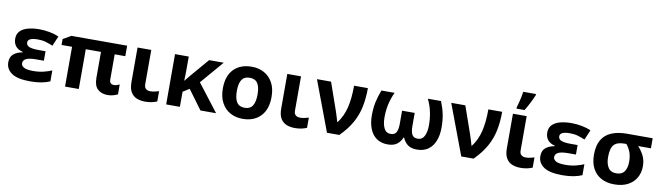

<svg xmlns="http://www.w3.org/2000/svg" viewBox="-40 -1420 7065 2053"><g transform="rotate(10 3492.5 -393.0)"><path d="M410 -336V-233H328Q251 -233 218 -216Q185 -199 185 -166Q185 -139 215 -122Q245 -105 316 -105Q377 -105 430 -118Q483 -131 517 -147V-28Q480 -11 426 -0.5Q372 10 305 10Q164 10 101 -34Q38 -78 38 -151Q38 -211 74.5 -241Q111 -271 171 -282V-287Q119 -299 93 -331.5Q67 -364 67 -413Q67 -465 99 -496.5Q131 -528 185 -542Q239 -556 305 -556Q362 -556 419 -545Q476 -534 518 -515L472 -407Q436 -422 397.5 -434Q359 -446 309 -446Q200 -446 200 -395Q200 -363 232.5 -349.5Q265 -336 335 -336Z M1190 -107Q1207 -107 1223 -112Q1239 -117 1253 -124V-17Q1236 -7 1206 1.5Q1176 10 1145 10Q1076 10 1035.5 -28Q995 -66 995 -150V-432H830V0H681V-432H567V-496L654 -546H1259V-432H1144V-156Q1144 -131 1157.5 -119Q1171 -107 1190 -107Z M1521 -171Q1521 -140 1539 -124.5Q1557 -109 1586 -109Q1611 -109 1634 -114Q1657 -119 1680 -126V-15Q1658 -5 1624.5 2.5Q1591 10 1552 10Q1501 10 1460.5 -6Q1420 -22 1396 -61.5Q1372 -101 1372 -171V-546H1521Z M2308 -546 2093 -296 2321 0H2151L1998 -208L1928 -164V0H1779V-546H1928V-403Q1927 -373 1927 -343Q1927 -313 1925 -284H1927Q1944 -305 1961 -325.5Q1978 -346 1996 -367L2149 -546Z M2875 -274Q2875 -138 2803.5 -64Q2732 10 2609 10Q2533 10 2473.5 -23Q2414 -56 2380 -119.5Q2346 -183 2346 -274Q2346 -410 2417 -483Q2488 -556 2612 -556Q2689 -556 2748 -523Q2807 -490 2841 -427.5Q2875 -365 2875 -274ZM2498 -274Q2498 -193 2524.5 -151.5Q2551 -110 2611 -110Q2670 -110 2696.5 -151.5Q2723 -193 2723 -274Q2723 -355 2696.5 -395.5Q2670 -436 2610 -436Q2551 -436 2524.5 -395.5Q2498 -355 2498 -274Z M3147 -171Q3147 -140 3165 -124.5Q3183 -109 3212 -109Q3237 -109 3260 -114Q3283 -119 3306 -126V-15Q3284 -5 3250.5 2.5Q3217 10 3178 10Q3127 10 3086.5 -6Q3046 -22 3022 -61.5Q2998 -101 2998 -171V-546H3147Z M3320 -546H3473L3579 -243Q3587 -221 3597 -186.5Q3607 -152 3613 -132H3617Q3674 -207 3698.5 -305.5Q3723 -404 3723 -546H3873Q3873 -438 3854.5 -345.5Q3836 -253 3789.5 -168.5Q3743 -84 3659 0H3525Z M4667 -546Q4696 -474 4709 -409.5Q4722 -345 4722 -265Q4722 -185 4697.5 -122.5Q4673 -60 4624 -25Q4575 10 4502 10Q4438 10 4401.5 -18Q4365 -46 4346 -93H4341Q4322 -46 4285.5 -18Q4249 10 4185 10Q4112 10 4063 -25Q4014 -60 3989.5 -122.5Q3965 -185 3965 -265Q3965 -345 3978.5 -409.5Q3992 -474 4020 -546H4163Q4132 -480 4117 -412Q4102 -344 4102 -270Q4102 -197 4124.5 -151.5Q4147 -106 4197 -106Q4242 -106 4258.5 -138Q4275 -170 4275 -228V-372H4412V-228Q4412 -170 4428.5 -138Q4445 -106 4490 -106Q4540 -106 4562.5 -151.5Q4585 -197 4585 -268Q4585 -342 4570.5 -411Q4556 -480 4524 -546Z M4778 -546H4931L5037 -243Q5045 -221 5055 -186.5Q5065 -152 5071 -132H5075Q5132 -207 5156.5 -305.5Q5181 -404 5181 -546H5331Q5331 -438 5312.5 -345.5Q5294 -253 5247.5 -168.5Q5201 -84 5117 0H4983Z M5597 -171Q5597 -140 5615 -124.5Q5633 -109 5662 -109Q5687 -109 5710 -114Q5733 -119 5756 -126V-15Q5734 -5 5700.5 2.5Q5667 10 5628 10Q5577 10 5536.5 -6Q5496 -22 5472 -61.5Q5448 -101 5448 -171V-546H5597ZM5476 -621Q5484 -645 5491.5 -676Q5499 -707 5506 -739Q5513 -771 5516 -796H5654V-784Q5638 -745 5615 -699Q5592 -653 5563 -606H5476Z M6187 -336V-233H6105Q6028 -233 5995 -216Q5962 -199 5962 -166Q5962 -139 5992 -122Q6022 -105 6093 -105Q6154 -105 6207 -118Q6260 -131 6294 -147V-28Q6257 -11 6203 -0.5Q6149 10 6082 10Q5941 10 5878 -34Q5815 -78 5815 -151Q5815 -211 5851.5 -241Q5888 -271 5948 -282V-287Q5896 -299 5870 -331.5Q5844 -364 5844 -413Q5844 -465 5876 -496.5Q5908 -528 5962 -542Q6016 -556 6082 -556Q6139 -556 6196 -545Q6253 -534 6295 -515L6249 -407Q6213 -422 6174.5 -434Q6136 -446 6086 -446Q5977 -446 5977 -395Q5977 -363 6009.5 -349.5Q6042 -336 6112 -336Z M6914 -232Q6914 -164 6883 -109Q6852 -54 6792 -22Q6732 10 6644 10Q6564 10 6504 -21.5Q6444 -53 6410.5 -114.5Q6377 -176 6377 -266Q6377 -367 6414 -428.5Q6451 -490 6520.5 -518.5Q6590 -547 6685 -547H6965V-438H6826Q6862 -400 6888 -350Q6914 -300 6914 -232ZM6530 -266Q6530 -196 6557.5 -153Q6585 -110 6646 -110Q6707 -110 6734 -150Q6761 -190 6761 -255Q6761 -315 6745 -358Q6729 -401 6699 -438H6675Q6599 -438 6564.5 -400.5Q6530 -363 6530 -266Z"/></g></svg>

Font: TSCustom
Style: Regular
Weight: 400
Designer: Monotype Design Team
Foundry: Monotype Imaging Inc.
Version: Version 2.004; ttfautohint (v1.8.3) -l 8 -r 50 -G 200 -x 14 